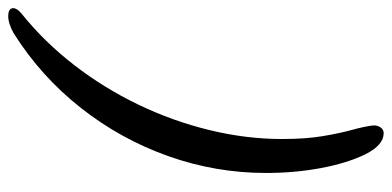

<svg xmlns="http://www.w3.org/2000/svg" viewBox="-265 -481 961 471"><g transform="rotate(-90 215.5 -245.5)"><path d="M124.5 215.2Q95 215.2 72.6 170.4Q50.5 124.9 38.6 60.8Q26.7 -3.3 26.7 -73.6Q26.7 -196.9 68 -313.3Q109.3 -429.8 186.2 -527.5Q263.1 -625.3 369 -692.2Q393 -705.8 411.1 -705.8Q431 -705.8 431 -693.3Q431 -689.3 427.6 -683.8Q424.1 -678.3 416.1 -671.9Q347.5 -616.6 291.3 -543.9Q235.1 -471.3 194.5 -386.9Q153.9 -302.6 132 -212.5Q110 -122.4 110 -34.1Q110 24.6 117.2 66.6Q124.3 108.6 132.5 138Q140.6 167.5 143.3 189.1Q143.8 199.7 138.5 207.4Q133.1 215.2 124.5 215.2Z"/></g></svg>

Font: EB Garamond
Style: Italic
Weight: 400
Italic angle: -17.2°
Designer: Georg Duffner and Octavio Pardo
Foundry: Georg Duffner
Version: Version 1.001